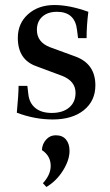

<svg xmlns="http://www.w3.org/2000/svg" viewBox="-20 -464 438 765"><path d="M190 12Q118 12 47 -15Q54 -89 54 -122H89L93 -88Q97 -53 121 -33.5Q145 -14 186 -14Q230 -14 255.5 -35.5Q281 -57 281 -94Q281 -141 227 -162L125 -200Q51 -226 51 -313Q51 -371 92 -407.5Q133 -444 197 -444Q257 -444 332 -417Q325 -362 325 -312H291L287 -344Q279 -417 207 -417Q170 -417 148.5 -397.5Q127 -378 127 -345Q127 -296 179 -276L280 -239Q360 -210 360 -124Q360 -62 314 -25Q268 12 190 12ZM165 281 151 266Q182 232 182 197Q182 157 147 134Q148 110 163.5 92.5Q179 75 202 75Q229 75 243 92Q257 109 257 137Q257 174 231 215.5Q205 257 165 281Z"/></svg>

Font: Arapey
Style: Regular
Weight: 400
Designer: Eduardo Rodriguez Tunni
Foundry: Eduardo Rodriguez Tunni
Version: Version 4.000